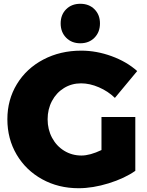

<svg xmlns="http://www.w3.org/2000/svg" viewBox="-20 -982 780 1016"><path d="M517 -363H696V-78Q639 -38 555 -12Q471 14 396 14Q289 14 203 -33.5Q117 -81 68 -164Q19 -247 19 -351Q19 -454 69.5 -537Q120 -620 209.5 -667Q299 -714 410 -714Q490 -714 570 -685Q650 -656 706 -606L588 -464Q552 -499 503.5 -520Q455 -541 409 -541Q359 -541 318.5 -516Q278 -491 255 -447.5Q232 -404 232 -351Q232 -297 255.5 -253Q279 -209 320 -184Q361 -159 411 -159Q456 -159 517 -188ZM509 -858Q509 -812 480 -782.5Q451 -753 405 -753Q359 -753 330 -782.5Q301 -812 301 -858Q301 -904 330 -933Q359 -962 405 -962Q451 -962 480 -933Q509 -904 509 -858Z"/></svg>

Font: #9Slide03 Montserrat ExtraBold
Style: Regular
Weight: 800
Designer: Julieta Ulanovsky
Foundry: Julieta Ulanovsky
Version: Version 6.001